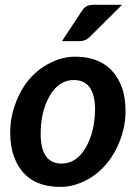

<svg xmlns="http://www.w3.org/2000/svg" viewBox="-20 -751 550 779"><path d="M225.6 7.3Q81.1 7.3 36.6 -116.2Q21.5 -156.2 21.5 -214.8Q21.5 -273.4 43 -331.5Q86.4 -448.7 186.5 -497.1Q235.4 -521 284.2 -521Q427.2 -521 474.1 -397.5Q489.3 -357.4 489.3 -298.8Q489.3 -240.2 467.3 -182.6Q445.8 -125 409.2 -83Q372.6 -40.5 323.7 -16.6Q274.4 7.3 225.6 7.3ZM145 -208.5Q145 -87.4 230 -87.4Q290 -87.4 327.1 -150.9Q364.3 -214.4 365.7 -305.2Q365.7 -426.3 279.8 -426.3Q219.2 -426.3 182.1 -362.8Q145 -299.3 145 -208.5ZM302.7 -584H231.4L311.5 -705.6Q319.8 -718.8 330.1 -725.1Q340.3 -731.4 359.4 -731.4H475.1L344.2 -601.1Q327.1 -584 302.7 -584Z"/></svg>

Font: Lato-BoldItalic
Style: Bold Italic
Weight: 700
Italic angle: -7°
Designer: Lukasz Dziedzic
Foundry: tyPoland Lukasz Dziedzic
Version: Version 1.104; Western+Polish opensource